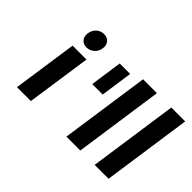

<svg xmlns="http://www.w3.org/2000/svg" viewBox="-117 -1141 1504 1504"><g transform="rotate(45 635.0 -388.5)"><path d="M147.9 0 226.1 -538.1H379.9L301.8 0ZM408.2 -690.9Q403.3 -653.8 376 -629.4Q348.6 -605 312 -605Q275.9 -605 256.3 -629.2Q236.8 -653.3 242.2 -690.9Q247.6 -728.5 273.9 -752.7Q300.3 -776.9 336.9 -776.9Q373.5 -776.9 393.6 -752.7Q413.6 -728.5 408.2 -690.9Z M547.9 -434.1 585.9 -700.2H701.7L663.6 -434.1Z M695.8 0 802.7 -742.2H956.5L849.6 0Z M1008.8 0 1115.7 -742.2H1269.5L1162.6 0Z"/></g></svg>

Font: Trueno SemiBold
Style: Italic
Weight: 600
Designer: Julieta Ulanovsky
Foundry: Julieta Ulanovsky
Version: Version 3.001b | FøM Fix